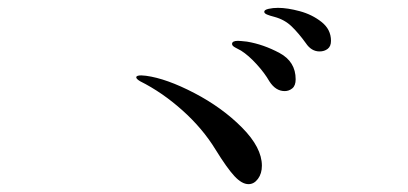

<svg xmlns="http://www.w3.org/2000/svg" viewBox="-20 -632 1040 489"><path d="M759 -522Q741 -547 723 -564.5Q705 -582 679 -589Q667 -592 660 -595Q653 -598 653 -602Q653 -607 664 -609.5Q675 -612 688 -612Q712 -612 743.5 -603.5Q775 -595 799 -576Q823 -557 823 -528Q823 -514 814.5 -507.5Q806 -501 794 -501Q773 -501 759 -522ZM666 -425Q654 -446 633.5 -468.5Q613 -491 594 -503Q589 -506 580 -510.5Q571 -515 571 -520Q571 -528 586 -528Q591 -528 609 -526Q651 -519 692 -497Q733 -475 733 -430Q733 -414 724.5 -407Q716 -400 705 -400Q682 -400 666 -425ZM529 -251Q496 -305 444.5 -351Q393 -397 337 -425Q327 -431 327 -435Q327 -440 340 -440L352 -439Q404 -432 475 -395Q546 -358 596.5 -307Q647 -256 647 -210Q647 -190 637 -176.5Q627 -163 613 -163Q596 -163 577 -183.5Q558 -204 529 -251Z"/></svg>

Font: Shippori Mincho Medium
Style: Regular
Weight: 500
Designer: FONTDASU
Foundry: FONTDASU / Google Inc. / but / Adobe
Version: Version 3.110; ttfautohint (v1.8.3)